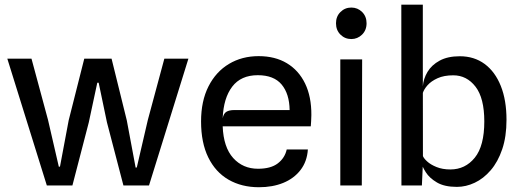

<svg xmlns="http://www.w3.org/2000/svg" viewBox="-20 -798 2245 826"><path d="M181.5 0 11.5 -545.5H115.5L186.5 -282.5L233 -81H238L275.5 -280.5L342.5 -545.5H460L525.5 -280L563.5 -77L568.5 -77.5L616 -282L687 -545.5H790.5L621 0H511L440 -272L404.5 -442H398.5L362 -271.5L291.5 0Z M1094 7.5Q1019.5 7.5 963.2 -25Q907 -57.5 876 -120.8Q845 -184 845 -275.5Q845 -363.5 877 -426.5Q909 -489.5 965 -523Q1021 -556.5 1092.5 -556.5Q1163.5 -556.5 1214.2 -526Q1265 -495.5 1292.5 -438.8Q1320 -382 1319.5 -303Q1319.5 -287 1318.5 -276.5Q1317.5 -266 1317 -254.5H938Q941.5 -164.5 983.2 -118.2Q1025 -72 1090 -72Q1145 -72 1175.2 -95.2Q1205.5 -118.5 1213.5 -155H1304.5Q1301 -103 1272.8 -66.5Q1244.5 -30 1198.5 -11.2Q1152.5 7.5 1094 7.5ZM987.5 -324.5H1226Q1225 -394.5 1191.5 -434.5Q1158 -474.5 1089 -474.5Q1016.5 -474.5 979 -425.2Q941.5 -376 938 -289.5Q942 -310 954.2 -317.2Q966.5 -324.5 987.5 -324.5Z M1444 0V-542.5H1538L1536.5 0ZM1491.5 -630Q1464 -630 1444.8 -649Q1425.5 -668 1425.5 -698Q1425.5 -727.5 1444.8 -746.5Q1464 -765.5 1491.5 -765.5Q1518.5 -765.5 1537.8 -746.5Q1557 -727.5 1557 -698Q1557 -668 1537.5 -649Q1518 -630 1491.5 -630Z M1945.5 6Q1892 6 1859.8 -13Q1827.5 -32 1811.8 -57Q1796 -82 1792.5 -99L1769 -115.5L1799 -128Q1802 -118 1817 -104Q1832 -90 1857.8 -79.5Q1883.5 -69 1917.5 -69Q1981.5 -69 2022.5 -119.5Q2063.5 -170 2063.5 -275.5Q2063.5 -376 2025.8 -425Q1988 -474 1930 -474Q1890 -474 1862.5 -461.5Q1835 -449 1819.5 -431.5Q1804 -414 1799 -398L1790.5 -412.5L1799 -426Q1801.5 -459 1819.2 -488.8Q1837 -518.5 1871.5 -537.2Q1906 -556 1958 -556Q2020 -556 2065 -522.8Q2110 -489.5 2134.5 -428.2Q2159 -367 2159 -282.5Q2159 -210 2140.5 -155.8Q2122 -101.5 2091 -65.5Q2060 -29.5 2022.2 -11.8Q1984.5 6 1945.5 6ZM1707 0 1706.5 -778H1799V-534L1799.5 -118L1808.5 -100L1799 -88.5L1795 0Z"/></svg>

Font: Spline Sans
Style: Regular
Weight: 400
Designer: Eben Sorkin, Mirko Velimirovic
Foundry: Sorkin Type
Version: Version 1.001